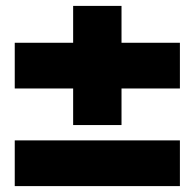

<svg xmlns="http://www.w3.org/2000/svg" viewBox="-20 -653 660 651"><path d="M392 -229V-353H590V-508H392V-633H228V-508H30V-353H228V-229ZM30 -22H590V-177H30Z"/></svg>

Font: Bounded ExtBd
Style: Regular
Weight: 800
Designer: Vlad Churkin
Version: Version 3.0